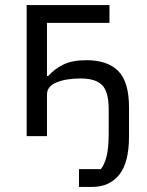

<svg xmlns="http://www.w3.org/2000/svg" viewBox="-20 -536 578 756"><path d="M291 130H377Q391 113 399.5 80.5Q408 48 408 -11V-106Q408 -174 382.5 -200.5Q357 -227 297 -227Q240 -227 202.5 -211.5Q165 -196 165 -164V0H85V-516H411V-446H165V-237H170Q194 -264 229 -281.5Q264 -299 321 -299Q403 -299 445.5 -256.5Q488 -214 488 -113V1Q488 104 449.5 152Q411 200 343 200H291Z"/></svg>

Font: IBM Plex Sans
Style: Regular
Weight: 400
Designer: Mike Abbink, Paul van der Laan, Pieter van Rosmalen
Foundry: Bold Monday
Version: Version 3.005